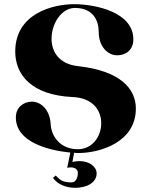

<svg xmlns="http://www.w3.org/2000/svg" viewBox="-20 -706 718 920"><path d="M354 -389C263 -399 227 -458 227 -520C227 -592 273 -666 337 -668H342C427 -666 453 -608 453 -552C453 -487 493 -441 542 -441C583 -441 619 -467 619 -517C619 -648 440 -684 342 -686H336C231 -686 53 -640 53 -459C53 -347 132 -250 328 -241C425 -237 465 -177 465 -116C465 -50 421 9 353 9C267 9 226 -55 223 -109C220 -175 181 -219 131 -219C90 -217 56 -191 56 -143C56 -24 214 15 317 25L302 98C308 97 314 96 319 96C339 96 353 106 353 122C353 146 343 168 323 168C281 168 267 155 255 143L247 135L234 146C256 179 299 194 341 194C394 194 443 170 443 125C443 93 409 66 361 66C351 66 339 67 327 70L335 26C341 27 347 27 353 27H365C458 25 631 -23 631 -186C631 -281 556 -367 354 -389Z"/></svg>

Font: Purple Purse
Style: Regular
Weight: 400
Designer: Astigmatic (AOETI)
Foundry: Astigmatic (AOETI)
Version: Version 1.000